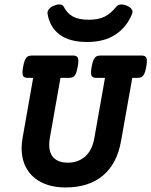

<svg xmlns="http://www.w3.org/2000/svg" viewBox="-20 -828 677 859"><path d="M637.2 -554.7Q637.2 -544.9 634.3 -529.3Q630.9 -508.8 625.7 -498Q620.6 -487.3 613.5 -483.4Q606.4 -479.5 594.7 -479.5H571.8L521.5 -196.8Q503.4 -94.7 439.9 -42Q376.5 10.7 273.4 10.7Q213.4 10.7 168.9 -10.5Q124.5 -31.7 100.6 -71.3Q76.7 -110.8 76.7 -165Q76.7 -187.5 81.1 -211.4L128.4 -479.5H105.5Q92.3 -479.5 86.4 -484.6Q80.6 -489.7 80.6 -503.9Q80.6 -514.2 83.5 -529.3Q86.9 -549.8 92 -560.5Q97.2 -571.3 104.2 -575.4Q111.3 -579.6 123 -579.6H305.7Q318.8 -579.6 324.7 -574.2Q330.6 -568.8 330.6 -554.7Q330.6 -544.9 327.6 -529.3Q324.2 -508.8 319.1 -498Q314 -487.3 306.9 -483.4Q299.8 -479.5 288.1 -479.5H250.5L203.1 -211.4Q200.2 -194.8 200.2 -180.7Q200.2 -140.1 222.2 -120.1Q244.1 -100.1 283.2 -100.1Q329.1 -100.1 360.8 -127.7Q392.6 -155.3 402.3 -211.4L449.7 -479.5H412.1Q398.9 -479.5 393.1 -484.6Q387.2 -489.7 387.2 -503.9Q387.2 -514.2 390.1 -529.3Q393.6 -549.8 398.7 -560.5Q403.8 -571.3 410.9 -575.4Q418 -579.6 429.7 -579.6H612.3Q625.5 -579.6 631.3 -574.2Q637.2 -568.8 637.2 -554.7ZM572.8 -774.4Q572.8 -771.5 570.8 -765.6Q546.9 -706.5 496.6 -673.3Q446.3 -640.1 369.6 -640.1Q291.5 -640.1 247.3 -672.9Q203.1 -705.6 192.9 -765.6Q192.4 -767.1 192.4 -769.5Q192.4 -778.8 199.5 -787.6Q206.5 -796.4 219.2 -801.8Q233.4 -808.1 245.6 -808.1Q260.3 -808.1 265.1 -798.3Q279.8 -768.6 305.9 -754.2Q332 -739.7 377.4 -739.7Q421.9 -739.7 449.5 -754.2Q477.1 -768.6 500.5 -798.3Q508.8 -808.1 523.4 -808.1Q534.2 -808.1 547.4 -802.7Q558.6 -798.3 565.7 -790.8Q572.8 -783.2 572.8 -774.4Z"/></svg>

Font: Courier Prime
Style: Bold Italic
Weight: 700
Italic angle: -10°
Designer: Alan Dague-Greene
Foundry: Quote-Unquote Apps
Version: Version 3.018